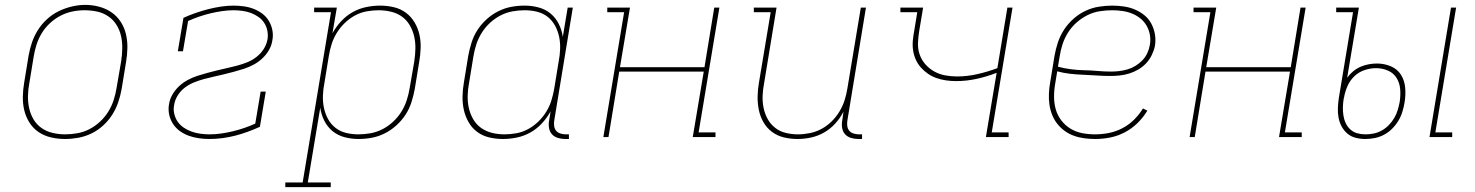

<svg xmlns="http://www.w3.org/2000/svg" viewBox="-20 -561 6040 786"><path d="M246 8Q217 8 189 1.5Q161 -5 138.5 -20Q116 -35 101 -58.5Q86 -82 79.5 -109Q73 -136 73.5 -165Q74 -194 79 -223L97 -333Q102 -361 111 -387.5Q120 -414 135.5 -438.5Q151 -463 173 -483Q195 -503 221 -515.5Q247 -528 274.5 -534.5Q302 -541 329 -541Q358 -541 386 -533.5Q414 -526 436.5 -510.5Q459 -495 474 -472Q489 -449 495.5 -421.5Q502 -394 501.5 -365Q501 -336 496 -307L478 -197Q473 -169 464 -142.5Q455 -116 439.5 -91.5Q424 -67 402 -47Q380 -27 354 -14.5Q328 -2 300.5 3Q273 8 246 8ZM246 -11Q271 -11 296.5 -15.5Q322 -20 345.5 -32Q369 -44 389 -62.5Q409 -81 423 -103.5Q437 -126 445 -150.5Q453 -175 457 -200L476 -310Q480 -336 480.5 -362.5Q481 -389 475.5 -413.5Q470 -438 457 -459Q444 -480 423.5 -494Q403 -508 378 -513.5Q353 -519 326 -519Q301 -519 276.5 -514Q252 -509 228.5 -497Q205 -485 185 -466.5Q165 -448 151.5 -426Q138 -404 130 -379.5Q122 -355 118 -330L100 -220Q95 -194 94.5 -168Q94 -142 99.5 -117.5Q105 -93 117.5 -72Q130 -51 150 -37Q170 -23 195 -17Q220 -11 246 -11Z M838 8Q816 8 794.5 5Q773 2 753.5 -5Q734 -12 717 -24Q700 -36 688.5 -53.5Q677 -71 672.5 -92Q668 -113 672 -135Q675 -155 686 -174Q697 -193 713 -208Q729 -223 748.5 -233.5Q768 -244 788 -250.5Q808 -257 828.5 -262.5Q849 -268 869.5 -273Q890 -278 910.5 -282.5Q931 -287 951.5 -292.5Q972 -298 992 -306Q1012 -314 1029.5 -327.5Q1047 -341 1059 -359.5Q1071 -378 1075 -399Q1078 -417 1074.5 -435Q1071 -453 1061.5 -467.5Q1052 -482 1037.5 -492Q1023 -502 1007 -508Q991 -514 972.5 -516.5Q954 -519 936 -519Q913 -519 889 -515.5Q865 -512 842 -506.5Q819 -501 795.5 -493Q772 -485 750 -475L729 -351H708L731 -488Q755 -499 781 -508Q807 -517 832.5 -523.5Q858 -530 884.5 -534Q911 -538 936 -538Q957 -538 978.5 -535Q1000 -532 1019 -524.5Q1038 -517 1054 -505Q1070 -493 1080.5 -475.5Q1091 -458 1095 -437.5Q1099 -417 1095 -396Q1092 -375 1081 -356Q1070 -337 1054 -322Q1038 -307 1018.5 -296.5Q999 -286 979 -279.5Q959 -273 938.5 -267.5Q918 -262 897.5 -257Q877 -252 856.5 -247.5Q836 -243 815.5 -237.5Q795 -232 775 -224Q755 -216 737.5 -203Q720 -190 708 -171Q696 -152 693 -132Q689 -113 693.5 -94.5Q698 -76 708 -62Q718 -48 733 -38Q748 -28 765 -22Q782 -16 801 -13.5Q820 -11 838 -11Q862 -11 886 -14.5Q910 -18 933 -23.5Q956 -29 979.5 -37Q1003 -45 1025 -55L1047 -186H1068L1044 -42Q1020 -31 994 -21.5Q968 -12 942.5 -5.5Q917 1 890.5 4.5Q864 8 838 8Z M1148 205V186H1219L1335 -511H1266V-530H1359L1341 -425Q1356 -452 1377 -474.5Q1398 -497 1424 -511.5Q1450 -526 1479 -532Q1508 -538 1536 -538Q1565 -538 1592.5 -531.5Q1620 -525 1641.5 -509Q1663 -493 1677 -469.5Q1691 -446 1697 -419.5Q1703 -393 1702 -364Q1701 -335 1696 -307L1678 -197Q1673 -170 1664.5 -143Q1656 -116 1640.5 -92Q1625 -68 1603 -48Q1581 -28 1555 -15Q1529 -2 1502 3Q1475 8 1447 8Q1418 8 1390 0.5Q1362 -7 1341 -24.5Q1320 -42 1307.5 -67Q1295 -92 1291 -120L1240 186H1334V205ZM1447 -11Q1472 -11 1497 -15.5Q1522 -20 1545.5 -32Q1569 -44 1589 -62.5Q1609 -81 1623 -103.5Q1637 -126 1645 -150.5Q1653 -175 1657 -200L1676 -310Q1680 -336 1680.5 -362Q1681 -388 1675.5 -412Q1670 -436 1657.5 -457.5Q1645 -479 1625.5 -493Q1606 -507 1581 -513Q1556 -519 1530 -519Q1506 -519 1481 -514.5Q1456 -510 1433 -497.5Q1410 -485 1391 -466.5Q1372 -448 1358.5 -426Q1345 -404 1337.5 -380Q1330 -356 1326 -331L1308 -221Q1303 -196 1302 -170Q1301 -144 1306 -120Q1311 -96 1322.5 -74.5Q1334 -53 1353 -38Q1372 -23 1396.5 -17Q1421 -11 1447 -11Z M2039 8Q2010 8 1982.5 1.5Q1955 -5 1933.5 -21Q1912 -37 1898.5 -60.5Q1885 -84 1879 -110.5Q1873 -137 1873.5 -166Q1874 -195 1879 -223L1897 -333Q1902 -360 1910.5 -387Q1919 -414 1934.5 -438Q1950 -462 1972 -482Q1994 -502 2020 -515Q2046 -528 2073 -533Q2100 -538 2128 -538Q2157 -538 2185 -530.5Q2213 -523 2234 -505.5Q2255 -488 2267.5 -463Q2280 -438 2284 -410L2304 -530H2325L2249 -68Q2247 -57 2248.5 -45.5Q2250 -34 2256.5 -26Q2263 -18 2274 -14.5Q2285 -11 2296 -11H2309V8H2293Q2278 8 2263.5 3.5Q2249 -1 2239.5 -11.5Q2230 -22 2227.5 -37.5Q2225 -53 2228 -68L2234 -105Q2219 -78 2198 -55.5Q2177 -33 2151 -18.5Q2125 -4 2096 2Q2067 8 2039 8ZM2045 -11Q2069 -11 2094 -15.5Q2119 -20 2142 -32.5Q2165 -45 2184 -63.5Q2203 -82 2216.5 -104Q2230 -126 2237.5 -150.5Q2245 -175 2249 -199L2267 -309Q2272 -334 2273 -360Q2274 -386 2269 -410Q2264 -434 2252.5 -455.5Q2241 -477 2222 -492Q2203 -507 2178.5 -513Q2154 -519 2128 -519Q2103 -519 2078 -514.5Q2053 -510 2029.5 -498Q2006 -486 1986 -467.5Q1966 -449 1952 -426.5Q1938 -404 1930 -379.5Q1922 -355 1918 -330L1900 -220Q1895 -194 1894.5 -168Q1894 -142 1899.5 -118Q1905 -94 1917.5 -72.5Q1930 -51 1950 -37Q1970 -23 1994.5 -17Q2019 -11 2045 -11Z M2450 0 2535 -511H2466V-530H2559L2518 -286H2864L2904 -530H2925L2840 -19H2909V0H2816L2861 -268H2515L2471 0Z M3245 8Q3216 8 3189 1.5Q3162 -5 3140.5 -21Q3119 -37 3105.5 -60.5Q3092 -84 3086.5 -111Q3081 -138 3081.5 -166.5Q3082 -195 3087 -223L3135 -511H3066V-530H3159L3108 -220Q3103 -195 3102 -169Q3101 -143 3106 -119Q3111 -95 3122.5 -74Q3134 -53 3153 -38Q3172 -23 3196.5 -17Q3221 -11 3246 -11Q3270 -11 3295 -16Q3320 -21 3342.5 -33Q3365 -45 3384 -63.5Q3403 -82 3416.5 -104.5Q3430 -127 3437.5 -150.5Q3445 -174 3449 -199L3504 -530H3525L3449 -68Q3447 -57 3448.5 -45.5Q3450 -34 3456.5 -26Q3463 -18 3474 -14.5Q3485 -11 3496 -11H3509V8H3493Q3478 8 3463.5 3.5Q3449 -1 3439.5 -11.5Q3430 -22 3427.5 -37.5Q3425 -53 3428 -68L3433 -104Q3420 -78 3399.5 -55.5Q3379 -33 3353.5 -18.5Q3328 -4 3300 2Q3272 8 3245 8Z M4016 0 4060 -263Q4019 -247 3977.5 -238Q3936 -229 3894 -229Q3873 -229 3852.5 -232Q3832 -235 3813.5 -241.5Q3795 -248 3779 -259Q3763 -270 3750 -284.5Q3737 -299 3729 -317Q3721 -335 3718 -355Q3715 -375 3717 -396Q3719 -417 3723 -437L3735 -511H3666V-530H3759L3743 -434Q3739 -410 3738 -385Q3737 -360 3745 -337.5Q3753 -315 3768.5 -297.5Q3784 -280 3804.5 -268.5Q3825 -257 3849 -252.5Q3873 -248 3898 -248Q3939 -248 3981 -257.5Q4023 -267 4063 -282L4104 -530H4125L4040 -19H4109V0Z M4463 8Q4441 8 4418.5 5Q4396 2 4375.5 -5.5Q4355 -13 4338 -25.5Q4321 -38 4308 -54.5Q4295 -71 4287 -91.5Q4279 -112 4276 -133.5Q4273 -155 4274 -178Q4275 -201 4279 -223L4297 -333Q4302 -361 4311 -388Q4320 -415 4336 -439.5Q4352 -464 4374.5 -484Q4397 -504 4423.5 -516.5Q4450 -529 4478 -533.5Q4506 -538 4533 -538Q4557 -538 4581 -534.5Q4605 -531 4626 -522Q4647 -513 4664.5 -499Q4682 -485 4693 -464.5Q4704 -444 4708 -420.5Q4712 -397 4708 -373Q4704 -354 4695 -335.5Q4686 -317 4672 -302Q4658 -287 4640 -276.5Q4622 -266 4602.5 -260Q4583 -254 4563.5 -252Q4544 -250 4525 -250Q4497 -250 4469.5 -252Q4442 -254 4414.5 -255Q4387 -256 4360.5 -259Q4334 -262 4308 -269L4300 -220Q4295 -193 4295 -165.5Q4295 -138 4302 -113.5Q4309 -89 4324.5 -68.5Q4340 -48 4362 -34.5Q4384 -21 4410 -16Q4436 -11 4463 -11Q4491 -11 4519 -16.5Q4547 -22 4573.5 -35.5Q4600 -49 4621.5 -70Q4643 -91 4659 -117L4677 -108Q4660 -80 4636.5 -57Q4613 -34 4584 -19Q4555 -4 4524.5 2Q4494 8 4463 8ZM4528 -268Q4545 -268 4562 -270Q4579 -272 4596 -277Q4613 -282 4628.5 -291.5Q4644 -301 4656.5 -314Q4669 -327 4676.5 -343Q4684 -359 4687 -376Q4691 -397 4687.5 -417.5Q4684 -438 4674 -455.5Q4664 -473 4648.5 -485.5Q4633 -498 4614.5 -505.5Q4596 -513 4575 -516Q4554 -519 4533 -519Q4508 -519 4482 -515Q4456 -511 4432 -499Q4408 -487 4387.5 -469Q4367 -451 4352.5 -428Q4338 -405 4330 -380.5Q4322 -356 4318 -330L4311 -288Q4337 -281 4364 -277.5Q4391 -274 4418.5 -273.5Q4446 -273 4473.5 -270.5Q4501 -268 4528 -268Z M4850 0 4935 -511H4866V-530H4959L4918 -286H5264L5304 -530H5325L5240 -19H5309V0H5216L5261 -268H4915L4871 0Z M5832 0 5920 -530H5941L5856 -19H5925V0ZM5569 8Q5569 8 5569 8Q5569 8 5569 8Q5549 8 5529.5 3Q5510 -2 5495.5 -14.5Q5481 -27 5472 -44Q5463 -61 5459.5 -80.5Q5456 -100 5457 -120.5Q5458 -141 5461 -161L5519 -511H5450V-530H5543L5495 -243Q5506 -258 5520 -269.5Q5534 -281 5550.5 -288Q5567 -295 5584 -298Q5601 -301 5617 -301Q5647 -301 5674 -289.5Q5701 -278 5715.5 -254.5Q5730 -231 5732.5 -201.5Q5735 -172 5730 -142Q5727 -123 5721 -103.5Q5715 -84 5704.5 -66.5Q5694 -49 5679 -34Q5664 -19 5646 -9.5Q5628 0 5608.5 4Q5589 8 5569 8ZM5570 -11Q5587 -11 5604 -14.5Q5621 -18 5637 -27Q5653 -36 5666 -49.5Q5679 -63 5688 -78.5Q5697 -94 5702 -111Q5707 -128 5710 -144Q5714 -170 5712 -195.5Q5710 -221 5697.5 -241.5Q5685 -262 5662 -272Q5639 -282 5613 -282Q5590 -282 5566 -274Q5542 -266 5524 -248.5Q5506 -231 5496 -208Q5486 -185 5482 -161L5481 -158Q5478 -141 5477.5 -123.5Q5477 -106 5479.5 -89Q5482 -72 5489 -57Q5496 -42 5508 -31Q5520 -20 5536 -15.5Q5552 -11 5570 -11Z"/></svg>

Font: Iosevka Curly Slab ThEx
Style: Italic
Weight: 100
Width: 7
Italic angle: -9°
Monospace: yes
Designer: Belleve Invis
Foundry: Belleve Invis
Version: Version 11.1.0; ttfautohint (v1.8.3)